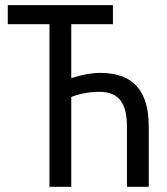

<svg xmlns="http://www.w3.org/2000/svg" viewBox="-20 -718 640 738"><path d="M170.1 0H253.9V-345.2C282 -356.9 323.2 -365.1 361.2 -365.1C437.1 -365.1 468 -322.1 468 -230.1V0H551.8V-230.1C551.8 -361.9 498.9 -437.9 364 -437.9C329.9 -437.9 289.1 -429 258.9 -419H253.9V-625H414.1V-698.2H9.9V-625H170.1Z"/></svg>

Font: Margiela Mono
Style: Regular
Weight: 400
Designer: Mike Abbink, Paul van der Laan, Pieter van Rosmalen
Foundry: Bold Monday
Version: Version 2.003 2021